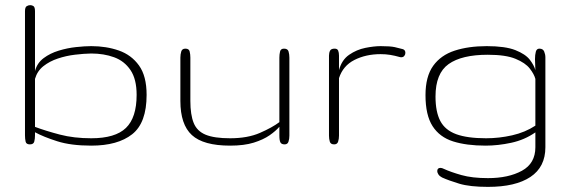

<svg xmlns="http://www.w3.org/2000/svg" viewBox="-20 -564 2228 750"><path d="M336.4 4.9Q257.3 4.9 203.6 -12.2Q149.9 -29.3 116.7 -47.4V-35.6Q116.7 -21.5 113.8 -10.7Q110.8 0 96.7 0Q82.5 0 80.1 -10.7Q77.6 -21.5 77.6 -35.6V-520Q77.6 -535.6 84.2 -539.8Q90.8 -543.9 98.1 -543.9Q105.5 -543.9 111.1 -539.8Q116.7 -535.6 116.7 -520V-286.6Q125 -317.9 150.4 -336.9Q175.8 -356 209.5 -366.2Q243.2 -376.5 277.3 -380.1Q311.5 -383.8 336.4 -383.8Q395 -383.8 444.1 -366.7Q493.2 -349.6 522.9 -308.3Q552.7 -267.1 552.7 -193.4Q552.7 -84 496.3 -39.6Q439.9 4.9 336.4 4.9ZM336.4 -23.9Q430.2 -23.9 471.9 -64.2Q513.7 -104.5 513.7 -193.4Q513.7 -254.9 489.7 -290.3Q465.8 -325.7 425.8 -340.3Q385.7 -355 336.4 -355Q307.1 -354.5 272.7 -350.3Q238.3 -346.2 206.1 -335.4Q173.8 -324.7 149.7 -305.7Q125.5 -286.6 116.7 -255.9V-68.4Q158.7 -52.7 213.6 -38.3Q268.6 -23.9 336.4 -23.9Z M878.9 4.9Q774.4 4.9 729.5 -36.4Q684.6 -77.6 684.6 -169.9V-338.9Q684.6 -351.6 688 -362.8Q691.4 -374 704.1 -374Q718.3 -374 720.9 -362.8Q723.6 -351.6 723.6 -338.9V-169.9Q723.6 -115.7 736.6 -83.7Q749.5 -51.8 783.2 -37.8Q816.9 -23.9 878.9 -23.9Q947.3 -23.9 995.4 -44.9Q1043.5 -65.9 1071.3 -86.9V-338.9Q1071.3 -351.6 1074 -362.8Q1076.7 -374 1089.4 -374Q1104 -374 1107.2 -362.8Q1110.4 -351.6 1110.4 -338.9V-34.2Q1110.4 -21.5 1106.9 -10.7Q1103.5 0 1091.8 0Q1079.6 0 1075.4 -7.8Q1071.3 -15.6 1071.3 -34.2V-68.8Q1057.6 -52.7 1033.2 -35.6Q1008.8 -18.6 971.2 -6.8Q933.6 4.9 878.9 4.9Z M1285.2 0Q1271.5 0 1268.3 -10.7Q1265.1 -21.5 1265.1 -34.2V-346.7Q1265.1 -357.9 1269.3 -366Q1273.4 -374 1287.1 -374Q1297.9 -374 1301 -366.2Q1304.2 -358.4 1304.2 -346.7V-290Q1314.9 -330.1 1344 -350.1Q1373 -370.1 1407.2 -377Q1441.4 -383.8 1466.8 -383.8Q1504.4 -383.8 1522 -379.9Q1539.6 -376 1553.2 -372.1Q1563.5 -369.1 1563.5 -357.4Q1563.5 -351.1 1559.3 -345.7Q1555.2 -340.3 1546.9 -340.3Q1544.9 -340.3 1544.2 -340.6Q1543.5 -340.8 1541 -341.3Q1522 -346.7 1504.4 -349.6Q1486.8 -352.5 1466.8 -352.5Q1409.2 -352.5 1364.5 -329.8Q1319.8 -307.1 1304.2 -258.8V-34.2Q1304.2 -21.5 1300.8 -10.7Q1297.4 0 1285.2 0Z M1886.2 166Q1815.4 166 1774.2 153.6Q1732.9 141.1 1707 129.4Q1697.3 124.5 1692.6 117.4Q1688 110.4 1688 104.5Q1688 91.8 1700.7 91.8Q1706.5 91.8 1713.9 95.7Q1740.2 107.9 1782.5 119.9Q1824.7 131.8 1886.2 131.8Q1966.3 131.8 2018.8 103Q2071.3 74.2 2071.3 11.2V-46.9Q2029.3 -17.6 1977.3 -6.3Q1925.3 4.9 1877 4.9Q1802.2 4.9 1749.8 -11.7Q1697.3 -28.3 1669.7 -71.3Q1642.1 -114.3 1642.1 -192.4Q1642.1 -265.1 1672.1 -306.9Q1702.1 -348.6 1756.1 -366.2Q1810.1 -383.8 1881.3 -383.8Q1953.6 -383.8 1993.2 -368.2Q2032.7 -352.5 2049.6 -330.6Q2066.4 -308.6 2071.3 -290Q2071.3 -298.8 2070.6 -310.3Q2069.8 -321.8 2069.8 -333Q2069.8 -349.6 2073 -361.8Q2076.2 -374 2086.9 -374Q2101.1 -374 2105.7 -362.8Q2110.4 -351.6 2110.4 -339.8V11.2Q2110.4 88.4 2052 127.2Q1993.7 166 1886.2 166ZM1878.9 -23.9Q1929.7 -23.9 1980.5 -35.4Q2031.2 -46.9 2071.3 -73.2V-255.9Q2066.4 -274.4 2049.3 -296.4Q2032.2 -318.4 1993.9 -334.2Q1955.6 -350.1 1885.3 -350.1Q1783.7 -350.1 1732.4 -313.7Q1681.2 -277.3 1681.2 -187Q1681.2 -127 1700 -91.3Q1718.8 -55.7 1762.2 -39.8Q1805.7 -23.9 1878.9 -23.9Z"/></svg>

Font: Gruppo
Style: Regular
Weight: 400
Designer: Vernon Adams
Foundry: Vernon Adams
Version: Version 1.001; ttfautohint (v1.8.4.7-5d5b);gftools[0.9.28]